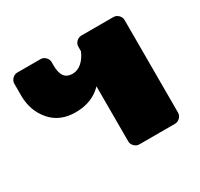

<svg xmlns="http://www.w3.org/2000/svg" viewBox="-113 -640 810 779"><g transform="rotate(-30 291.5 -250.0)"><path d="M16.7 -408.3V-466.7Q16.7 -480 26.7 -490Q36.7 -500 50 -500H158.3Q171.7 -500 181.7 -490Q191.7 -480 191.7 -466.7V-450Q191.7 -383.3 241.7 -383.3Q265.8 -383.3 285.4 -400.4Q305 -417.5 316.7 -445.8V-466.7Q316.7 -480 326.7 -490Q336.7 -500 350 -500H500Q513.3 -500 523.3 -490Q533.3 -480 533.3 -466.7V-33.3Q533.3 -20 523.3 -10Q513.3 0 500 0H333.3Q320 0 310 -10Q300 -20 300 -33.3V-290.8Q252.5 -241.7 175 -241.7Q101.7 -241.7 59.6 -290.4Q17.5 -339.2 16.7 -408.3Z"/></g></svg>

Font: BoonTook Mon
Style: Regular
Weight: 400
Designer: Sungsit Sawaiwan
Foundry: FontUni
Version: Version 3.0